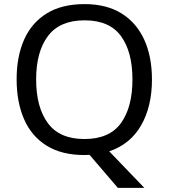

<svg xmlns="http://www.w3.org/2000/svg" viewBox="-20 -745 821 935"><path d="M720 -358Q720 -227 667.5 -135Q615 -43 512 -8L683 170H554L416 9Q410 9 403.5 9.5Q397 10 391 10Q280 10 206.5 -36Q133 -82 97 -165Q61 -248 61 -359Q61 -469 97 -551Q133 -633 206.5 -679Q280 -725 392 -725Q499 -725 572 -679.5Q645 -634 682.5 -551.5Q720 -469 720 -358ZM156 -358Q156 -223 213 -145.5Q270 -68 391 -68Q513 -68 569 -145.5Q625 -223 625 -358Q625 -493 569 -569.5Q513 -646 392 -646Q271 -646 213.5 -569.5Q156 -493 156 -358Z"/></svg>

Font: Noto Sans Tai Tham
Style: Regular
Weight: 400
Designer: Monotype Design Team 2013. Revised by David WIlliams 2020
Foundry: Monotype Imaging Inc.
Version: Version 2.002